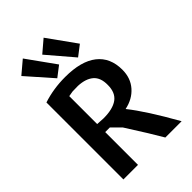

<svg xmlns="http://www.w3.org/2000/svg" viewBox="-281 -1085 1201 1201"><g transform="rotate(-45 319.5 -484.0)"><path d="M587 6H443Q400 -69 299 -227L242 -284H201V6H72V-675Q164 -705 267 -705Q408 -705 480.5 -648Q553 -591 553 -484Q553 -410 509.5 -360.5Q466 -311 394 -296V-295Q474 -195 587 6ZM421 -481Q422 -545 386.5 -575.5Q351 -606 285 -609Q251 -609 236 -608Q228 -607 201 -602V-355Q246 -352 255 -352Q337 -352 379 -382.5Q421 -413 421 -481ZM265 -905 346 -974 480 -787 411 -734ZM78 -903 162 -974 296 -787 227 -734Z"/></g></svg>

Font: Repo
Style: DemiBold
Weight: 600
Designer: Stefan Peev
Foundry: Context Ltd
Version: Version 001.000